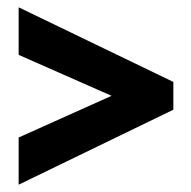

<svg xmlns="http://www.w3.org/2000/svg" viewBox="-20 -622 521 525"><path d="M31 -246 285 -360 31 -472V-602L454 -398V-322L31 -117Z"/></svg>

Font: Noto Sans Gujarati ExtraCondensed ExtraBold
Style: Regular
Weight: 800
Width: 2
Designer: Jelle Bosma - Monotype Design Team, Universal Thirst
Foundry: Monotype Imaging Inc.
Version: Version 2.106; ttfautohint (v1.8.4.7-5d5b)